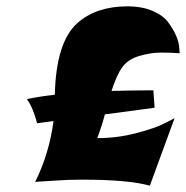

<svg xmlns="http://www.w3.org/2000/svg" viewBox="-20 -574 587 606"><path d="M453 12Q384 -7 240 -7Q193 -7 154 -4L91 0Q135 -88 149 -192L97 -185Q85 -233 65 -261Q93 -268 153 -275Q157 -441 224 -501Q284 -554 382 -554Q429 -554 463 -539Q497 -524 512 -502Q544 -458 546 -421L547 -406Q520 -408 488 -408Q456 -408 420 -397.5Q384 -387 366 -362Q348 -337 332 -287Q412 -289 464 -289L468 -234L311 -213Q302 -178 287 -138Q350 -138 411 -154Q472 -170 502 -186L531 -201Z"/></svg>

Font: Ceviche One
Style: Regular
Weight: 400
Version: Version 1.002